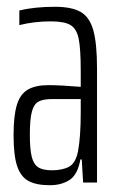

<svg xmlns="http://www.w3.org/2000/svg" viewBox="-20 -538 347 566"><path d="M20 -140Q20 -196 29.5 -228Q39 -260 61.5 -273.5Q84 -287 123 -287Q158 -287 218 -282V-329Q218 -394 212 -423.5Q206 -453 188 -464Q170 -475 130 -475Q81 -475 37 -464V-507Q81 -518 142 -518Q191 -518 217.5 -503Q244 -488 255 -449Q266 -410 266 -336V0H225L221 -68H217Q209 -23 185 -7.5Q161 8 127 8Q87 8 64 -4.5Q41 -17 30.5 -48.5Q20 -80 20 -140ZM210 -92Q218 -135 218 -207V-246H134Q107 -246 93.5 -238.5Q80 -231 74 -209Q68 -187 68 -141Q68 -98 73.5 -76Q79 -54 92.5 -45Q106 -36 133 -36Q164 -36 183.5 -46.5Q203 -57 210 -92Z"/></svg>

Font: Saira Ultra Condensed Light
Style: Regular
Weight: 300
Width: 1
Designer: Hector Gatti with collaboration of the Omnibus-Type team
Foundry: Omnibus-Type
Version: Version 1.001; ttfautohint (v1.8)